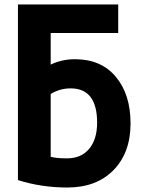

<svg xmlns="http://www.w3.org/2000/svg" viewBox="-20 -807 635 856"><path d="M206 -660V-519Q256 -543 314 -543Q431 -543 496.5 -464.5Q562 -386 562 -257Q562 -126 486 -48.5Q410 29 280 29Q165 29 60 -4V-787H507V-660ZM206 -388V-108Q230 -101 279 -101Q342 -101 377.5 -143.5Q413 -186 413 -260Q413 -413 295 -413Q247 -413 206 -388Z"/></svg>

Font: Repo
Style: Bold
Weight: 700
Designer: Stefan Peev
Foundry: Context Ltd
Version: Version 001.000